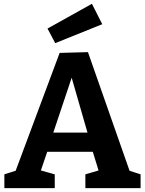

<svg xmlns="http://www.w3.org/2000/svg" viewBox="-20 -977 753 997"><path d="M661 -66.7 624 -99.7 710 -71.7V0H423.3V-71.7L509.7 -97L496.3 -76.7L456.3 -207L478.3 -188.7H213.7L231 -205.7L188 -79.3L183.7 -94.3L264.3 -71.7V0H2.7V-71.7L86.3 -98.3L53.7 -70L289.7 -702.3L436.7 -706.3ZM250.3 -269 240.3 -288.3H454.7L440.7 -266L336.7 -627.3L370 -626.7ZM266.7 -753 226.7 -828.7 457.3 -957.3 511 -851.3Z"/></svg>

Font: Bitter Thin
Style: Regular
Weight: 100
Designer: Sol Matas, and Bitter project Authors
Foundry: Sol Matas
Version: Version 2.002